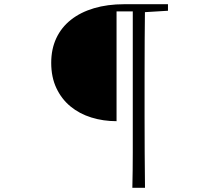

<svg xmlns="http://www.w3.org/2000/svg" viewBox="-20 -754 1040 911"><path d="M533 -179Q470 -179 413.5 -196.5Q357 -214 314.5 -249Q272 -284 247.5 -336Q223 -388 223 -456Q223 -521 247 -572.5Q271 -624 316.5 -660Q362 -696 426 -715Q490 -734 569 -734H637V-700H533ZM608 137Q610 54 610 -30.5Q610 -115 610 -200V-734H668Q667 -651 666.5 -566Q666 -481 666 -395V-201Q666 -116 666.5 -31Q667 54 668 137ZM637 -695V-734H777V-703L646 -695Z"/></svg>

Font: Noto Serif TC
Style: Regular
Weight: 200
Designer: Ryoko NISHIZUKA 西塚涼子 (kana & ideographs); Frank Grießhammer (Latin, Greek & Cyrillic); Wenlong ZHANG 张文龙 (bopomofo); San
Foundry: Adobe
Version: Version 2.001;hotconv 1.1.0;makeotfexe 2.6.0